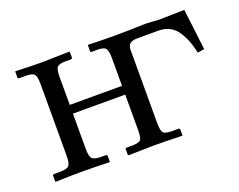

<svg xmlns="http://www.w3.org/2000/svg" viewBox="-78 -567 880 706"><g transform="rotate(-20 362.0 -214.5)"><path d="M496.6 -430.2 544.9 -431.2Q553.7 -431.2 570.3 -429.7Q586.9 -428.2 593.8 -428.2Q613.8 -428.2 646 -429.2Q678.2 -430.2 693.4 -430.2L712.9 -270L686.5 -265.6Q673.3 -325.7 648.2 -358.4Q623 -391.1 577.1 -391.1H495.6Q478 -391.1 468.3 -384.8Q458.5 -378.4 457.5 -361.8Q457.5 -358.4 457.5 -354V-73.7Q457.5 -43.5 464.8 -35.2Q472.2 -26.9 498 -26.9H523.4Q529.3 -26.9 529.3 -21V0L528.3 2Q459 0 415 0L318.4 2L315.9 0V-21.5Q315.9 -26.9 321.3 -26.9H342.3Q369.1 -26.9 376 -35.4Q382.8 -43.9 382.8 -73.7V-211.9H178.2V-75.2Q178.2 -45.4 185.5 -36.6Q192.9 -27.8 218.8 -26.9H239.3Q245.1 -26.9 245.1 -21.5V0L244.1 2Q178.2 0 136.2 0Q95.7 0 32.7 2L31.7 0V-22Q31.7 -26.9 37.1 -26.9H63Q89.4 -27.8 96.4 -36.9Q103.5 -45.9 103.5 -75.2V-355Q103.5 -384.3 96.2 -393.1Q88.9 -401.9 63 -401.9H37.1Q31.7 -401.9 31.7 -406.7V-428.7L32.7 -430.7Q97.7 -428.2 139.2 -428.2L243.7 -430.7L245.1 -428.7V-407.7Q245.1 -401.9 239.3 -401.9H218.8Q193.4 -401.9 185.8 -393.6Q178.2 -385.3 178.2 -355V-246.1H382.8V-354Q382.8 -383.8 375.5 -392.8Q368.2 -401.9 342.3 -401.9H321.3Q315.9 -401.9 315.9 -406.7V-428.7L317.4 -430.7Q379.9 -428.7 419.9 -428.7Q448.2 -428.7 495.6 -429.7Z"/></g></svg>

Font: Libertinage
Style: l
Weight: 400
Designer: OSP
Foundry: OSP
Version: Version 1.0; 2008; OFL relea